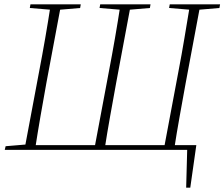

<svg xmlns="http://www.w3.org/2000/svg" viewBox="-20 -694 1039 889"><path d="M115 0 119 -22H889L861 175H842L847 -11L866 0ZM93 0 161 -362Q176 -440 189.5 -518Q203 -596 215 -674H263L195 -311Q181 -234 167.5 -156Q154 -78 142 0ZM118 -657 121 -674H354L351 -657L246 -648H226ZM416 0 484 -362Q499 -440 512.5 -518Q526 -596 538 -674H586L518 -311Q504 -234 490 -156Q476 -78 464 0ZM441 -657 444 -674H677L674 -657L568 -648H549ZM738 0 806 -362Q821 -440 834 -518Q847 -596 860 -674H908L840 -311Q826 -234 812 -156Q798 -78 786 0ZM763 -657 766 -674H999L996 -657L890 -648H871ZM2 0 6 -17 113 -26 123 0Z"/></svg>

Font: Source Serif 4 48pt Light
Style: Italic
Weight: 300
Italic angle: -12°
Designer: Frank Grießhammer
Foundry: Adobe Systems Incorporated
Version: Version 4.004;hotconv 1.0.116;makeotfexe 2.5.65601